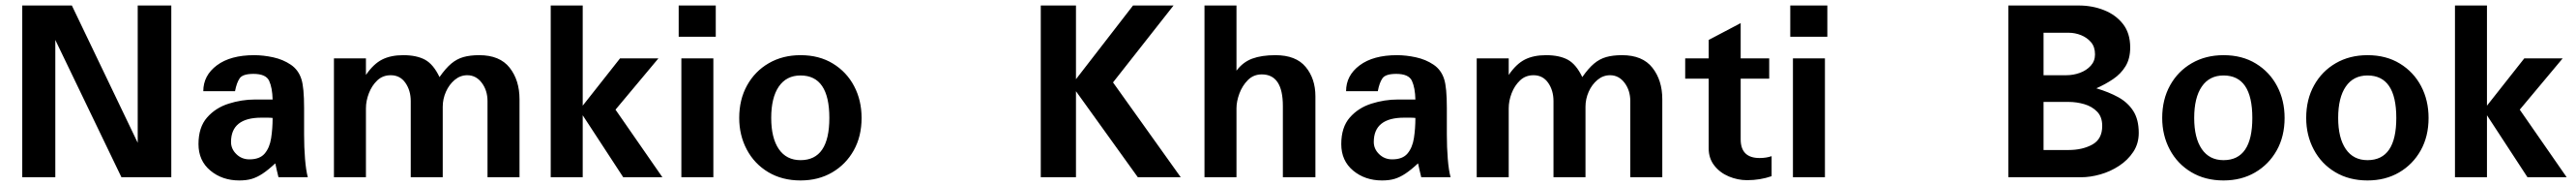

<svg xmlns="http://www.w3.org/2000/svg" viewBox="-20 -648 9434 680"><path d="M607.4 0V-627.9H484.4V-126L243.2 -627.9H61.5V0H182.6V-502L424.8 0Z M978.5 -216.8Q978.5 -177.7 973.1 -143.1Q967.8 -108.4 949.7 -86.9Q931.6 -65.4 893.6 -65.4Q865.2 -65.4 845.7 -84.5Q826.2 -103.5 826.2 -128.9Q826.2 -217.8 937.5 -217.8Q949.2 -217.8 959.5 -217.8Q969.7 -217.8 978.5 -216.8ZM1107.4 0Q1100.6 -25.4 1097.2 -67.4Q1093.8 -109.4 1093.8 -156.2V-252.9Q1093.8 -328.1 1084 -358.4Q1073.2 -392.6 1044.9 -411.6Q1016.6 -430.7 980.5 -438.5Q944.3 -446.3 911.1 -446.3Q824.2 -446.3 774.4 -409.2Q724.6 -372.1 724.6 -314.5H840.8Q846.7 -345.7 857.9 -361.8Q869.1 -377.9 908.2 -377.9Q954.1 -377.9 965.8 -352.5Q977.5 -327.1 978.5 -284.2H914.1Q865.2 -284.2 817.4 -269Q769.5 -253.9 738.3 -218.3Q707 -182.6 707 -121.1Q707 -60.5 750.5 -24.4Q793.9 11.7 856.4 11.7Q882.8 11.7 902.3 5.9Q921.9 0 941.9 -13.2Q961.9 -26.4 988.3 -50.8Q990.2 -41 994.1 -24.4Q998 -7.8 1000 0Z M1882.8 0V-285.2Q1882.8 -354.5 1846.7 -400.4Q1810.5 -446.3 1735.4 -446.3Q1702.1 -446.3 1677.7 -439.5Q1653.3 -432.6 1632.8 -415.5Q1612.3 -398.4 1589.8 -366.2Q1567.4 -413.1 1536.6 -429.7Q1505.9 -446.3 1457 -446.3Q1411.1 -446.3 1379.4 -430.2Q1347.7 -414.1 1320.3 -374V-434.6H1203.1V0H1320.3V-252Q1320.3 -279.3 1331.1 -307.1Q1341.8 -335 1361.8 -354Q1381.8 -373 1411.1 -373Q1445.3 -373 1464.8 -345.2Q1484.4 -317.4 1484.4 -278.3V0H1601.6V-257.8Q1601.6 -286.1 1613.3 -312.5Q1625 -338.9 1645.5 -356Q1666 -373 1691.4 -373Q1723.6 -373 1744.6 -345.2Q1765.6 -317.4 1765.6 -278.3V0Z M2406.2 0 2234.4 -247.1 2391.6 -434.6H2251L2114.3 -261.7V-627.9H1997.1V0H2114.3V-226.6L2262.7 0Z M2592.8 0V-434.6H2475.6V0ZM2601.6 -513.7V-627.9H2465.8V-513.7Z M3017.6 -216.8Q3017.6 -62.5 2912.1 -62.5Q2860.4 -62.5 2832.5 -103Q2804.7 -143.6 2804.7 -216.8Q2804.7 -291 2832.5 -331.5Q2860.4 -372.1 2912.1 -372.1Q3017.6 -372.1 3017.6 -216.8ZM3135.7 -216.8Q3135.7 -281.2 3108.4 -333Q3081.1 -384.8 3030.8 -415.5Q2980.5 -446.3 2912.1 -446.3Q2846.7 -446.3 2795.9 -417Q2745.1 -387.7 2716.3 -335.9Q2687.5 -284.2 2687.5 -216.8Q2687.5 -153.3 2715.3 -101.1Q2743.2 -48.8 2793.9 -18.6Q2844.7 11.7 2912.1 11.7Q2977.5 11.7 3027.8 -17.6Q3078.1 -46.9 3106.9 -98.1Q3135.7 -149.4 3135.7 -216.8Z M4304.7 0 4056.6 -346.7 4278.3 -627.9H4129.9L3920.9 -358.4V-627.9H3792V0H3920.9V-314.5L4147.5 0Z M4797.9 0V-295.9Q4797.9 -360.4 4762.2 -403.3Q4726.6 -446.3 4651.4 -446.3Q4600.6 -446.3 4566.4 -433.6Q4532.2 -420.9 4508.8 -389.6V-627.9H4391.6V0H4508.8V-252Q4508.8 -277.3 4519.5 -306.2Q4530.3 -335 4550.8 -355.5Q4571.3 -376 4601.6 -376Q4678.7 -376 4678.7 -260.7V0Z M5164.1 -216.8Q5164.1 -177.7 5158.7 -143.1Q5153.3 -108.4 5135.3 -86.9Q5117.2 -65.4 5079.1 -65.4Q5050.8 -65.4 5031.2 -84.5Q5011.7 -103.5 5011.7 -128.9Q5011.7 -217.8 5123 -217.8Q5134.8 -217.8 5145 -217.8Q5155.3 -217.8 5164.1 -216.8ZM5293 0Q5286.1 -25.4 5282.7 -67.4Q5279.3 -109.4 5279.3 -156.2V-252.9Q5279.3 -328.1 5269.5 -358.4Q5258.8 -392.6 5230.5 -411.6Q5202.1 -430.7 5166 -438.5Q5129.9 -446.3 5096.7 -446.3Q5009.8 -446.3 4960 -409.2Q4910.2 -372.1 4910.2 -314.5H5026.4Q5032.2 -345.7 5043.5 -361.8Q5054.7 -377.9 5093.8 -377.9Q5139.6 -377.9 5151.4 -352.5Q5163.1 -327.1 5164.1 -284.2H5099.6Q5050.8 -284.2 5002.9 -269Q4955.1 -253.9 4923.8 -218.3Q4892.6 -182.6 4892.6 -121.1Q4892.6 -60.5 4936 -24.4Q4979.5 11.7 5042 11.7Q5068.4 11.7 5087.9 5.9Q5107.4 0 5127.4 -13.2Q5147.5 -26.4 5173.8 -50.8Q5175.8 -41 5179.7 -24.4Q5183.6 -7.8 5185.5 0Z M6068.4 0V-285.2Q6068.4 -354.5 6032.2 -400.4Q5996.1 -446.3 5920.9 -446.3Q5887.7 -446.3 5863.3 -439.5Q5838.9 -432.6 5818.4 -415.5Q5797.9 -398.4 5775.4 -366.2Q5752.9 -413.1 5722.2 -429.7Q5691.4 -446.3 5642.6 -446.3Q5596.7 -446.3 5564.9 -430.2Q5533.2 -414.1 5505.9 -374V-434.6H5388.7V0H5505.9V-252Q5505.9 -279.3 5516.6 -307.1Q5527.3 -335 5547.4 -354Q5567.4 -373 5596.7 -373Q5630.9 -373 5650.4 -345.2Q5669.9 -317.4 5669.9 -278.3V0H5787.1V-257.8Q5787.1 -286.1 5798.8 -312.5Q5810.5 -338.9 5831.1 -356Q5851.6 -373 5877 -373Q5909.2 -373 5930.2 -345.2Q5951.2 -317.4 5951.2 -278.3V0Z M6468.8 -3.9V-77.1Q6449.2 -70.3 6424.8 -70.3Q6355.5 -70.3 6355.5 -138.7V-360.4H6460V-434.6H6355.5V-563.5L6238.3 -502V-434.6H6152.3V-360.4H6238.3V-105.5Q6238.3 -69.3 6258.8 -43Q6279.3 -16.6 6312 -2.9Q6344.7 10.7 6378.9 10.7Q6426.8 10.7 6468.8 -3.9Z M6664.1 0V-434.6H6546.9V0ZM6672.9 -513.7V-627.9H6537.1V-513.7Z M7679.7 -187.5Q7679.7 -139.6 7643.6 -119.6Q7607.4 -99.6 7556.6 -99.6H7464.8V-275.4H7556.6Q7585.9 -275.4 7614.3 -267.1Q7642.6 -258.8 7661.1 -239.7Q7679.7 -220.7 7679.7 -187.5ZM7653.3 -449.2Q7653.3 -424.8 7637.7 -407.7Q7622.1 -390.6 7598.1 -381.8Q7574.2 -373 7547.9 -373H7464.8V-528.3H7556.6Q7580.1 -528.3 7602.1 -519.5Q7624 -510.7 7638.7 -493.7Q7653.3 -476.6 7653.3 -449.2ZM7813.5 -162.1Q7813.5 -210.9 7793.5 -242.2Q7773.4 -273.4 7738.8 -292.5Q7704.1 -311.5 7658.2 -325.2Q7691.4 -339.8 7719.7 -358.9Q7748 -377.9 7765.1 -405.8Q7782.2 -433.6 7782.2 -474.6Q7782.2 -526.4 7755.9 -560.1Q7729.5 -593.8 7686.5 -610.8Q7643.6 -627.9 7593.8 -627.9H7335.9V0H7602.5Q7635.7 0 7672.4 -10.3Q7709 -20.5 7741.2 -41.5Q7773.4 -62.5 7793.5 -92.8Q7813.5 -123 7813.5 -162.1Z M8229.5 -216.8Q8229.5 -62.5 8124 -62.5Q8072.3 -62.5 8044.4 -103Q8016.6 -143.6 8016.6 -216.8Q8016.6 -291 8044.4 -331.5Q8072.3 -372.1 8124 -372.1Q8229.5 -372.1 8229.5 -216.8ZM8347.7 -216.8Q8347.7 -281.2 8320.3 -333Q8293 -384.8 8242.7 -415.5Q8192.4 -446.3 8124 -446.3Q8058.6 -446.3 8007.8 -417Q7957 -387.7 7928.2 -335.9Q7899.4 -284.2 7899.4 -216.8Q7899.4 -153.3 7927.2 -101.1Q7955.1 -48.8 8005.9 -18.6Q8056.6 11.7 8124 11.7Q8189.5 11.7 8239.7 -17.6Q8290 -46.9 8318.8 -98.1Q8347.7 -149.4 8347.7 -216.8Z M8756.8 -216.8Q8756.8 -62.5 8651.4 -62.5Q8599.6 -62.5 8571.8 -103Q8543.9 -143.6 8543.9 -216.8Q8543.9 -291 8571.8 -331.5Q8599.6 -372.1 8651.4 -372.1Q8756.8 -372.1 8756.8 -216.8ZM8875 -216.8Q8875 -281.2 8847.7 -333Q8820.3 -384.8 8770 -415.5Q8719.7 -446.3 8651.4 -446.3Q8585.9 -446.3 8535.2 -417Q8484.4 -387.7 8455.6 -335.9Q8426.8 -284.2 8426.8 -216.8Q8426.8 -153.3 8454.6 -101.1Q8482.4 -48.8 8533.2 -18.6Q8584 11.7 8651.4 11.7Q8716.8 11.7 8767.1 -17.6Q8817.4 -46.9 8846.2 -98.1Q8875 -149.4 8875 -216.8Z M9380.9 0 9209 -247.1 9366.2 -434.6H9225.6L9088.9 -261.7V-627.9H8971.7V0H9088.9V-226.6L9237.3 0Z"/></svg>

Font: Namkio Khamti Book
Style: Bold
Weight: 800
Designer: Debbi Hosken
Foundry: SIL International
Version: Version 3.917